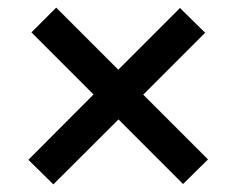

<svg xmlns="http://www.w3.org/2000/svg" viewBox="-20 -584 620 504"><path d="M460.5 -101 291 -270.5 120 -100 54.5 -164.5 225.5 -336 62.5 -499 127.5 -564 290.5 -401 452.5 -563 518.5 -498 356 -335.5 526 -165.5Z"/></svg>

Font: LatoLatin
Style: Bold
Weight: 700
Designer: Lukasz Dziedzic with Adam Twardoch and Botio Nikoltchev
Foundry: tyPoland Lukasz Dziedzic
Version: Version 2.015; 2015-08-06; http://www.latofonts.com/